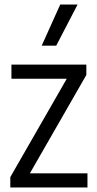

<svg xmlns="http://www.w3.org/2000/svg" viewBox="-20 -828 428 848"><path d="M25.5 0V-45.8L285.7 -499.1V-480.2H30.5V-542.6H361.3V-496.8L101.1 -43.5V-62.4H366.3V0ZM164.2 -626.3 246 -808H322.7L228.3 -626.3Z"/></svg>

Font: Encode Sans Condensed Thin
Style: Regular
Weight: 100
Width: 3
Designer: Multiple Designers
Foundry: Impallari Type
Version: Version 3.002